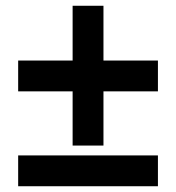

<svg xmlns="http://www.w3.org/2000/svg" viewBox="-20 -646 611 666"><path d="M231.9 -329.1H43V-436H231.9V-626H338.9V-436H527.8V-329.1H338.9V-141.1H231.9ZM43 0V-106.9H527.8V0Z"/></svg>

Font: Sahel FD
Style: Bold-FD
Weight: 700
Foundry: Saber Rastikerdar (saber.rastikerdar@gmail.com)
Version: Version 3.3.0